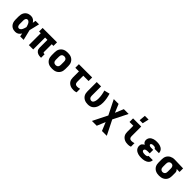

<svg xmlns="http://www.w3.org/2000/svg" viewBox="417 -2556 4565 4565"><g transform="rotate(45 2700.0 -273.0)"><path d="M264 8Q236 8 208 2.5Q180 -3 155.5 -17Q131 -31 112 -52.5Q93 -74 81.5 -100Q70 -126 65.5 -154Q61 -182 61 -210V-310Q61 -338 65.5 -366Q70 -394 81.5 -420Q93 -446 112 -467.5Q131 -489 155.5 -503Q180 -517 208 -522.5Q236 -528 264 -528Q286 -528 307.5 -522Q329 -516 347 -504Q365 -492 379.5 -475.5Q394 -459 406 -441Q409 -460 412.5 -480Q416 -500 420 -520H537Q521 -456 506.5 -391.5Q492 -327 475 -263Q492 -198 507.5 -132Q523 -66 539 0H422Q418 -21 414.5 -41.5Q411 -62 407 -83Q395 -64 381 -47Q367 -30 348.5 -17.5Q330 -5 308.5 1.5Q287 8 264 8ZM264 -112Q281 -112 296 -120Q311 -128 321.5 -141Q332 -154 339.5 -169Q347 -184 352.5 -199.5Q358 -215 363 -231Q368 -247 372 -263Q368 -278 363 -293.5Q358 -309 352 -324.5Q346 -340 338.5 -354.5Q331 -369 320.5 -381Q310 -393 295.5 -400.5Q281 -408 264 -408Q254 -408 244 -403.5Q234 -399 227.5 -390.5Q221 -382 217 -372.5Q213 -363 210.5 -352.5Q208 -342 207.5 -331.5Q207 -321 207 -310V-210Q207 -199 207.5 -188.5Q208 -178 210.5 -167.5Q213 -157 217 -147.5Q221 -138 227.5 -129.5Q234 -121 244 -116.5Q254 -112 264 -112Z M1133 8H1110Q1089 8 1068 5Q1047 2 1027 -5.5Q1007 -13 990 -26Q973 -39 961 -56.5Q949 -74 944 -95Q939 -116 939 -137V-400H861V0H715V-400H658V-520H1142V-400H1085V-137Q1085 -132 1086.5 -127Q1088 -122 1091.5 -118.5Q1095 -115 1100 -113.5Q1105 -112 1110 -112H1133Z M1500 8Q1470 8 1440 3.5Q1410 -1 1382.5 -13.5Q1355 -26 1332.5 -47Q1310 -68 1295.5 -94Q1281 -120 1275 -150Q1269 -180 1269 -210V-310Q1269 -340 1275 -370Q1281 -400 1295.5 -426Q1310 -452 1332.5 -473Q1355 -494 1382.5 -506.5Q1410 -519 1440 -523.5Q1470 -528 1500 -528Q1530 -528 1560 -523.5Q1590 -519 1617.5 -506.5Q1645 -494 1667.5 -473Q1690 -452 1704.5 -426Q1719 -400 1725 -370Q1731 -340 1731 -310V-210Q1731 -180 1725 -150Q1719 -120 1704.5 -94Q1690 -68 1667.5 -47Q1645 -26 1617.5 -13.5Q1590 -1 1560 3.5Q1530 8 1500 8ZM1500 -112Q1518 -112 1536 -119Q1554 -126 1565.5 -140.5Q1577 -155 1581 -173.5Q1585 -192 1585 -210V-310Q1585 -328 1581 -346.5Q1577 -365 1565.5 -379.5Q1554 -394 1536 -401Q1518 -408 1500 -408Q1482 -408 1464 -401Q1446 -394 1434.5 -379.5Q1423 -365 1419 -346.5Q1415 -328 1415 -310V-210Q1415 -192 1419 -173.5Q1423 -155 1434.5 -140.5Q1446 -126 1464 -119Q1482 -112 1500 -112Z M2225 8Q2196 8 2167.5 4Q2139 0 2112.5 -11.5Q2086 -23 2063.5 -41.5Q2041 -60 2026 -84.5Q2011 -109 2005 -137.5Q1999 -166 1999 -195V-400H1877V-520H2323V-400H2145V-195Q2145 -179 2149.5 -162.5Q2154 -146 2165 -134Q2176 -122 2192 -117Q2208 -112 2225 -112Q2247 -112 2269 -116Q2291 -120 2311 -128V-8Q2291 0 2269 4Q2247 8 2225 8Z M2704 8Q2674 8 2644.5 3Q2615 -2 2588 -14.5Q2561 -27 2538.5 -47.5Q2516 -68 2502 -94.5Q2488 -121 2482.5 -150.5Q2477 -180 2477 -210V-520H2623V-210Q2623 -192 2626.5 -174Q2630 -156 2641 -141.5Q2652 -127 2669 -119.5Q2686 -112 2704 -112Q2721 -112 2735.5 -122Q2750 -132 2758.5 -147Q2767 -162 2772 -178.5Q2777 -195 2780 -211.5Q2783 -228 2784 -245.5Q2785 -263 2785 -280Q2785 -337 2775 -393.5Q2765 -450 2748 -505L2888 -540Q2907 -477 2919 -412Q2931 -347 2931 -281Q2931 -247 2926.5 -212.5Q2922 -178 2911 -145Q2900 -112 2880.5 -82.5Q2861 -53 2834 -32Q2807 -11 2773 -1.5Q2739 8 2704 8Z M3050 215 3234 -153 3050 -520H3212L3300 -308L3388 -520H3550L3366 -152L3550 215H3388L3300 3L3212 215Z M4053 8Q4024 8 3995.5 4Q3967 0 3940.5 -11.5Q3914 -23 3891.5 -41.5Q3869 -60 3854 -84.5Q3839 -109 3833 -137.5Q3827 -166 3827 -195V-400H3699V-520H3973V-195Q3973 -179 3977.5 -162.5Q3982 -146 3993 -134Q4004 -122 4020 -117Q4036 -112 4053 -112Q4075 -112 4097 -116Q4119 -120 4139 -128V-8Q4119 0 4097 4Q4075 8 4053 8ZM3840 -600 3854 -761H3980L3943 -600Z M4497 8Q4470 8 4443 5Q4416 2 4390 -5.5Q4364 -13 4340 -26.5Q4316 -40 4298 -60Q4280 -80 4270.5 -106Q4261 -132 4261 -159Q4261 -178 4265.5 -196Q4270 -214 4281 -228.5Q4292 -243 4307 -253.5Q4322 -264 4339 -272Q4325 -279 4313 -289Q4301 -299 4292.5 -312Q4284 -325 4280.5 -340.5Q4277 -356 4277 -371Q4277 -396 4285.5 -420.5Q4294 -445 4311 -464Q4328 -483 4350.5 -495.5Q4373 -508 4397 -515.5Q4421 -523 4446.5 -525.5Q4472 -528 4497 -528Q4522 -528 4547 -525.5Q4572 -523 4596 -516Q4620 -509 4642 -497Q4664 -485 4681 -467Q4698 -449 4707.5 -425Q4717 -401 4717 -376V-370H4571V-371Q4571 -382 4562 -390.5Q4553 -399 4542 -402.5Q4531 -406 4519.5 -407Q4508 -408 4497 -408Q4485 -408 4473.5 -407Q4462 -406 4451 -402Q4440 -398 4431.5 -389.5Q4423 -381 4423 -369Q4423 -357 4432 -348.5Q4441 -340 4452.5 -336Q4464 -332 4476 -330.5Q4488 -329 4500 -329H4567V-212H4500Q4490 -212 4480 -211Q4470 -210 4460 -208.5Q4450 -207 4440.5 -203.5Q4431 -200 4422.5 -194.5Q4414 -189 4409 -180Q4404 -171 4404 -161Q4404 -146 4414.5 -134.5Q4425 -123 4439 -118Q4453 -113 4467.5 -111.5Q4482 -110 4497 -110Q4506 -110 4515.5 -110Q4525 -110 4534 -111.5Q4543 -113 4552 -115.5Q4561 -118 4569 -122Q4577 -126 4583.5 -133.5Q4590 -141 4590 -150H4733V-146Q4733 -120 4722 -95Q4711 -70 4692.5 -52Q4674 -34 4650 -22Q4626 -10 4601 -3.5Q4576 3 4549.5 5.5Q4523 8 4497 8Z M5096 8Q5066 8 5036.5 3Q5007 -2 4980 -14.5Q4953 -27 4930.5 -47.5Q4908 -68 4894 -94.5Q4880 -121 4874.5 -150.5Q4869 -180 4869 -210V-310Q4869 -339 4874 -367Q4879 -395 4892 -420.5Q4905 -446 4926 -467Q4947 -488 4972 -501Q4997 -514 5025 -521Q5053 -528 5082 -528H5100L5381 -520V-400L5282 -403Q5292 -394 5300 -383.5Q5308 -373 5313.5 -361Q5319 -349 5321 -336Q5323 -323 5323 -310V-210Q5323 -180 5317.5 -150.5Q5312 -121 5298 -94.5Q5284 -68 5261.5 -47.5Q5239 -27 5212 -14.5Q5185 -2 5155.5 3Q5126 8 5096 8ZM5096 -112Q5114 -112 5131 -119.5Q5148 -127 5159 -141.5Q5170 -156 5173.5 -174Q5177 -192 5177 -210V-310Q5177 -327 5174 -344Q5171 -361 5162 -375.5Q5153 -390 5138 -398.5Q5123 -407 5106 -408H5095Q5077 -408 5060.5 -400Q5044 -392 5033.5 -377.5Q5023 -363 5019 -345.5Q5015 -328 5015 -310V-210Q5015 -192 5018.5 -174Q5022 -156 5033 -141.5Q5044 -127 5061 -119.5Q5078 -112 5096 -112Z"/></g></svg>

Font: Iosevka Heavy Extended
Style: Regular
Weight: 900
Width: 7
Monospace: yes
Designer: Belleve Invis
Foundry: Belleve Invis
Version: Version 32.5.0; ttfautohint (v1.8.4)